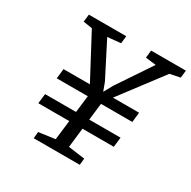

<svg xmlns="http://www.w3.org/2000/svg" viewBox="-167 -920 1074 1081"><g transform="rotate(30 370.0 -379.0)"><path d="M188 0H487.3L491.7 -42.5L384.3 -57.1L398.9 -183.6H602.5L609.9 -247.1H406.2L419.4 -356.9H623L629.9 -420.9H460L668 -695.8L734.4 -709.5L739.7 -757.8H513.7L508.3 -709L576.2 -700.7L428.2 -480L396 -421.9L376 -476.1L261.2 -700.7L346.7 -709L352.1 -757.8H108.9L103.5 -709L161.6 -700.2L310.1 -420.9H138.7L131.8 -356.9H333.5L320.3 -247.1H119.1L111.8 -183.6H313L297.9 -57.1L191.9 -42.5Z"/></g></svg>

Font: Merriweather
Style: Italic
Weight: 400
Italic angle: -7.5°
Designer: Eben Sorkin
Foundry: Eben Sorkin
Version: Version 1.001